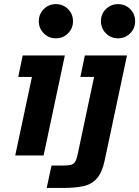

<svg xmlns="http://www.w3.org/2000/svg" viewBox="-20 -771 690 952"><path d="M211.5 161 235.5 49.7H293.5Q317.8 49.7 331.2 46.4Q344.6 43.1 351.9 32.1Q359.2 21.1 364.3 -2.1L446.5 -389.5H378.5L400.7 -496H609.6L498.8 25.6Q486 84.7 460.3 113.9Q434.7 143.1 393.2 152.1Q351.7 161 290.3 161ZM55.5 0 138.4 -389.5H70.3L92.6 -496H301.5L196.2 0ZM257.1 -581Q221.7 -581 197.1 -605.7Q172.4 -630.3 172.4 -665.8Q172.4 -701.4 197.1 -726Q221.7 -750.5 257.1 -750.5Q292.8 -750.5 317.3 -726Q341.9 -701.4 341.9 -665.8Q341.9 -630.3 317.3 -605.7Q292.8 -581 257.1 -581ZM565.3 -581Q529.8 -581 505.2 -605.7Q480.5 -630.3 480.5 -665.8Q480.5 -701.4 505.2 -726Q529.8 -750.5 565.3 -750.5Q600.9 -750.5 625.4 -726Q650 -701.4 650 -665.8Q650 -630.3 625.4 -605.7Q600.9 -581 565.3 -581Z"/></svg>

Font: Atkinson Hyperlegible Mono ExtraLight
Style: Italic
Weight: 200
Italic angle: -12°
Monospace: yes
Designer: Elliott Scott, Megan Eiswerth, Linus Boman, Theodore Petrosky, Letters from Sweden
Foundry: Applied Design Works, Letters from Sweden
Version: Version 2.001